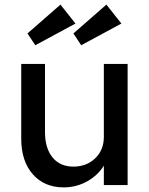

<svg xmlns="http://www.w3.org/2000/svg" viewBox="-20 -802 645 832"><path d="M256 10Q172 10 122 -47Q72 -104 72 -201V-525H175V-229Q175 -160 207.5 -120Q240 -80 298 -80Q355 -80 392.5 -116Q430 -152 430 -209V-525H533V0H430V-84Q403 -41 356.5 -15.5Q310 10 256 10ZM99 -657 242 -782 307 -700 133 -606ZM298 -657 441 -782 506 -700 332 -606Z"/></svg>

Font: Easer Grotesk
Style: Regular
Weight: 400
Designer: Boardeaser, Bonnie Shaver-Troup, Thomas Jockin
Foundry: Lexend
Version: Version 1.008;Glyphs 3.1.2 (3151)